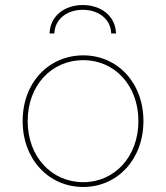

<svg xmlns="http://www.w3.org/2000/svg" viewBox="-20 -740 660 763"><path d="M311 3C446 3 550 -106 550 -259C550 -412 446 -520 311 -520C174 -520 70 -412 70 -259C70 -106 174 3 311 3ZM311 -16C186 -16 90 -116 90 -259C90 -402 186 -501 311 -501C434 -501 530 -402 530 -259C530 -116 434 -16 311 -16ZM177 -607H196C198 -665 247 -701 309 -701C371 -701 420 -665 422 -607H441C439 -677 381 -720 309 -720C237 -720 179 -677 177 -607Z"/></svg>

Font: Chess Sans Thin
Style: Regular
Weight: 100
Designer: Wolf Bōese
Foundry: Wolf Bōese
Version: Version 7.223;Glyphs 3.3 (3306)